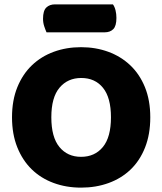

<svg xmlns="http://www.w3.org/2000/svg" viewBox="-20 -841 743 879"><path d="M35 -304Q35 -382 59.5 -442Q84 -502 126.5 -542.5Q169 -583 226.5 -604Q284 -625 351 -625Q418 -625 475.5 -604Q533 -583 576 -542.5Q619 -502 643.5 -442Q668 -382 668 -304Q668 -226 644 -165.5Q620 -105 577.5 -64.5Q535 -24 477 -3Q419 18 351 18Q283 18 225 -3.5Q167 -25 125 -66Q83 -107 59 -167Q35 -227 35 -304ZM215 -304Q215 -213 252 -168Q289 -123 351 -123Q414 -123 451 -168Q488 -213 488 -304Q488 -394 451.5 -439Q415 -484 352 -484Q290 -484 252.5 -439.5Q215 -395 215 -304ZM193 -693Q188 -704 182.5 -720.5Q177 -737 177 -755Q177 -792 192 -806.5Q207 -821 232 -821H497Q505 -810 509 -793.5Q513 -777 513 -759Q513 -722 498.5 -707.5Q484 -693 459 -693Z"/></svg>

Font: Baloo Cyrillic
Style: Regular
Weight: 400
Designer: Ek Type, Denis Ignatov
Foundry: Ek Type
Version: Version 1.50 July 26, 2019